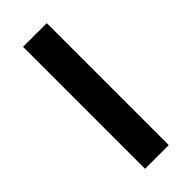

<svg xmlns="http://www.w3.org/2000/svg" viewBox="-229 -739 779 779"><g transform="rotate(-45 160.5 -350.0)"><path d="M92 0V-700H228V0Z"/></g></svg>

Font: Belfius21
Style: Bold
Weight: 700
Designer: Montserrat's base design by Julieta Ulanovsky, modified by Coast SPRL for Belfius Bank NV.
Foundry: Montserrat's base design by Julieta Ulanovsky, modified by Coast SPRL for Belfius Bank NV.
Version: Version 2.000;FEAKit 1.0